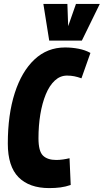

<svg xmlns="http://www.w3.org/2000/svg" viewBox="-20 -953 531 983"><path d="M232 10Q130 10 75 -45.5Q20 -101 20 -218Q20 -366 55.5 -476.5Q91 -587 156.5 -648.5Q222 -710 313 -710Q348 -710 382 -703.5Q416 -697 443 -682L397 -552Q378 -559 360.5 -562.5Q343 -566 323 -566Q288 -566 260.5 -540.5Q233 -515 214.5 -470Q196 -425 186.5 -367.5Q177 -310 177 -245Q177 -179 200 -156.5Q223 -134 268 -134Q284 -134 302 -136.5Q320 -139 336 -143L342 -6Q316 3 289.5 6.5Q263 10 232 10ZM491 -933 399 -745H232L202 -933H325L329 -819L369 -933Z"/></svg>

Font: Georama Condensed ExtraBold
Style: Italic
Weight: 800
Width: 3
Italic angle: -9°
Designer: Jean-Baptiste Levee
Foundry: Production Type
Version: Version 1.000